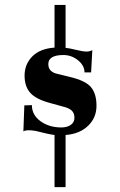

<svg xmlns="http://www.w3.org/2000/svg" viewBox="-20 -667 488 782"><path d="M338.9 -154.8Q304.7 -121.6 247.1 -117.2V95.2H202.1V-117.2Q178.2 -120.1 125 -133.8Q87.4 -140.1 75.2 -131.8L79.1 -237.8L109.9 -238.8Q109.9 -198.7 145 -173.3Q180.2 -147.9 230 -147.9Q253.9 -147.9 268.6 -158.7Q283.2 -168.9 283.2 -187.5Q283.2 -206.1 272 -216.8Q260.7 -227.5 232.9 -233.9L185.1 -247.1Q127.9 -262.2 104 -288.1Q80.1 -314 80.1 -359.4Q80.1 -404.8 111.3 -437Q143.1 -469.2 202.1 -473.1V-647H247.1V-472.2Q262.2 -470.7 290 -463.9Q317.9 -457 332 -457Q346.2 -457 356 -462.9L351.1 -372.1H324.2Q324.2 -399.9 297.9 -421.4Q271.5 -442.9 238.3 -442.9Q176.8 -442.9 176.8 -405.8Q176.8 -372.6 217.8 -365.2L263.2 -354Q328.1 -338.9 350.6 -312Q373 -285.2 373 -236.3Q373 -187.5 338.9 -154.8Z"/></svg>

Font: Unna-Bold
Style: Bold
Weight: 700
Designer: Jorge de Buen U.
Foundry: Omnibus-Type
Version: Version 2.006;PS 002.006;hotconv 1.0.70;makeotf.lib2.5.58329